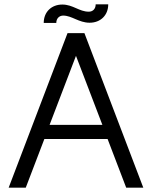

<svg xmlns="http://www.w3.org/2000/svg" viewBox="-20 -867 702 887"><path d="M292 -714 20 0H99L185 -225H477L563 0H642L370 -714ZM182 -761C182 -812 218 -846 268 -846C317 -846 346 -813 390 -813C409 -813 422 -826 422 -847H480C480 -796 444 -762 394 -762C344 -762 312 -795 272 -795C254 -795 240 -782 240 -761ZM209 -290 331 -609 453 -290Z"/></svg>

Font: Non Bureau Light
Style: Regular
Weight: 300
Designer: Jona Saucedo
Foundry: Non Foundry
Version: Version 1.000;FEAKit 1.0